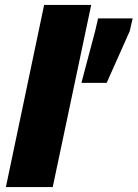

<svg xmlns="http://www.w3.org/2000/svg" viewBox="-20 -763 561 783"><path d="M4 0 160 -743H352L195 0ZM312 -425 368 -636 380 -688H521L509 -636L415 -425Z"/></svg>

Font: Saira Thin ExtraBold
Style: Italic
Weight: 800
Italic angle: -12°
Version: Version 1.101